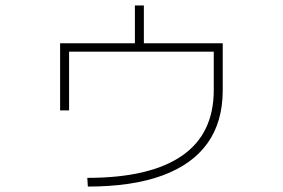

<svg xmlns="http://www.w3.org/2000/svg" viewBox="-20 -660 1040 706"><path d="M301 -6Q417 -6 504 -26.5Q591 -47 649.5 -87.5Q708 -128 737 -188.5Q766 -249 766 -328V-470H234V-254H201V-501H476V-640H509V-501H799V-328Q799 -212 743 -133.5Q687 -55 576.5 -14.5Q466 26 303 26Z"/></svg>

Font: M PLUS 2 Thin ExtraLight
Style: Regular
Weight: 250
Version: Version 1.001